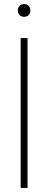

<svg xmlns="http://www.w3.org/2000/svg" viewBox="-20 -928 238 948"><path d="M82 0V-740H116V0ZM99 -845Q85.5 -845 76.8 -853.5Q68 -862 68 -876Q68 -890.5 76.8 -899.2Q85.5 -908 99 -908Q112.5 -908 121.2 -899.2Q130 -890.5 130 -876Q130 -862 121.2 -853.5Q112.5 -845 99 -845Z"/></svg>

Font: Encode Sans Cnd Th
Style: Regular
Weight: 100
Width: 3
Designer: Multiple Designers
Foundry: Impallari Type
Version: Version 3.002; ttfautohint (v1.8.3) -l 8 -r 50 -G 200 -x 14 